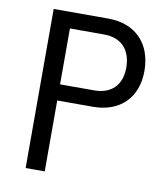

<svg xmlns="http://www.w3.org/2000/svg" viewBox="-80 -766 712 832"><g transform="rotate(10 276.5 -350.0)"><path d="M89 0H173V-312H330C449 -312 523 -386 523 -503C523 -624 449 -700 330 -700H89ZM323 -383H173V-629H323C399 -629 443 -583 443 -503C443 -428 399 -383 323 -383Z"/></g></svg>

Font: Finlandica
Style: Regular
Weight: 400
Designer: Niklas Ekholm, Juho Hiilivirta, Jaakko Suomalainen
Foundry: Helsinki Type Studio
Version: Version 2.000;Glyphs 3.2 (3202)